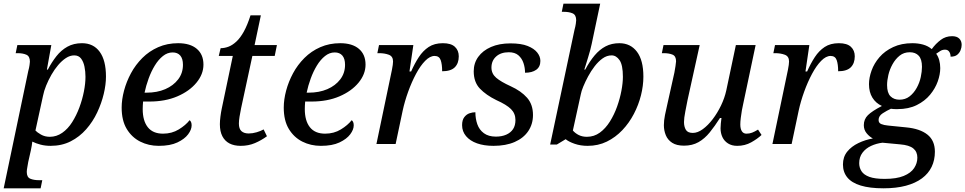

<svg xmlns="http://www.w3.org/2000/svg" viewBox="-31 -780 5229 1040"><path d="M122 -395Q127 -413 129 -427.5Q131 -442 131 -446Q131 -475 112 -483.5Q93 -492 64 -492H54L63 -536H247L223 -403H228Q249 -443 274.5 -475.5Q300 -508 334 -527Q368 -546 413 -546Q475 -546 509 -499.5Q543 -453 543 -365Q543 -322 531 -271.5Q519 -221 495.5 -171Q472 -121 436 -80Q400 -39 352 -14.5Q304 10 243 10Q214 10 189 3.5Q164 -3 144 -13Q143 -5 141 9Q139 23 136 35L122 97Q121 105 117.5 123Q114 141 114 151Q114 180 133 188Q152 196 180 196H198L189 240H-11ZM239 -39Q275 -39 306 -60.5Q337 -82 360 -118.5Q383 -155 399 -198Q415 -241 423.5 -284.5Q432 -328 432 -364Q432 -393 426.5 -419.5Q421 -446 408 -463Q395 -480 371 -480Q348 -480 326 -465.5Q304 -451 284 -427.5Q264 -404 247.5 -375Q231 -346 219 -316.5Q207 -287 202 -261L161 -73Q170 -63 191 -51Q212 -39 239 -39Z M829 10Q774 10 728.5 -13Q683 -36 655.5 -81.5Q628 -127 628 -197Q628 -241 641 -289.5Q654 -338 678.5 -383.5Q703 -429 740 -466Q777 -503 826 -524.5Q875 -546 934 -546Q999 -546 1035 -515.5Q1071 -485 1071 -430Q1071 -378 1033 -332Q995 -286 929.5 -258Q864 -230 779 -230H744Q743 -219 742.5 -208.5Q742 -198 742 -189Q742 -126 769.5 -91Q797 -56 852 -56Q900 -56 937.5 -79Q975 -102 996 -129Q1007 -121 1007 -101Q1007 -78 988 -52.5Q969 -27 930 -8.5Q891 10 829 10ZM762 -278Q820 -278 864 -297Q908 -316 934 -350Q960 -384 960 -429Q960 -462 945.5 -479Q931 -496 904 -496Q876 -496 851.5 -476.5Q827 -457 807.5 -425Q788 -393 774 -354.5Q760 -316 752 -278Z M1273 10Q1237 10 1212 -3Q1187 -16 1173.5 -42Q1160 -68 1160 -107Q1160 -125 1163 -148.5Q1166 -172 1170 -191L1230 -477H1154L1164 -519Q1185 -519 1206.5 -527Q1228 -535 1249.5 -555Q1271 -575 1290 -609.5Q1309 -644 1326 -697H1382L1348 -536H1469L1457 -477H1336L1275 -194Q1270 -170 1266.5 -148Q1263 -126 1263 -111Q1263 -82 1277 -69.5Q1291 -57 1316 -57Q1337 -57 1359 -63.5Q1381 -70 1397 -79L1415 -42Q1385 -20 1350 -5Q1315 10 1273 10Z M1707 10Q1652 10 1606.5 -13Q1561 -36 1533.5 -81.5Q1506 -127 1506 -197Q1506 -241 1519 -289.5Q1532 -338 1556.5 -383.5Q1581 -429 1618 -466Q1655 -503 1704 -524.5Q1753 -546 1812 -546Q1877 -546 1913 -515.5Q1949 -485 1949 -430Q1949 -378 1911 -332Q1873 -286 1807.5 -258Q1742 -230 1657 -230H1622Q1621 -219 1620.5 -208.5Q1620 -198 1620 -189Q1620 -126 1647.5 -91Q1675 -56 1730 -56Q1778 -56 1815.5 -79Q1853 -102 1874 -129Q1885 -121 1885 -101Q1885 -78 1866 -52.5Q1847 -27 1808 -8.5Q1769 10 1707 10ZM1640 -278Q1698 -278 1742 -297Q1786 -316 1812 -350Q1838 -384 1838 -429Q1838 -462 1823.5 -479Q1809 -496 1782 -496Q1754 -496 1729.5 -476.5Q1705 -457 1685.5 -425Q1666 -393 1652 -354.5Q1638 -316 1630 -278Z M2092 -402Q2095 -415 2096.5 -428.5Q2098 -442 2098 -447Q2098 -475 2075 -483.5Q2052 -492 2023 -492H2013L2022 -536H2208L2187 -393H2196Q2215 -436 2237.5 -470.5Q2260 -505 2291 -525.5Q2322 -546 2368 -546Q2412 -546 2433 -526.5Q2454 -507 2454 -475Q2454 -437 2432.5 -415.5Q2411 -394 2364 -394Q2364 -432 2356 -454.5Q2348 -477 2323 -477Q2298 -477 2272 -450.5Q2246 -424 2222.5 -380Q2199 -336 2180 -283.5Q2161 -231 2150 -180L2112 0H2008Z M2642 10Q2591 10 2553 -3.5Q2515 -17 2493.5 -42.5Q2472 -68 2472 -102Q2472 -130 2484 -145.5Q2496 -161 2512.5 -166.5Q2529 -172 2544 -172Q2544 -137 2554.5 -107Q2565 -77 2590 -58.5Q2615 -40 2655 -40Q2687 -40 2711 -50.5Q2735 -61 2748 -80.5Q2761 -100 2761 -130Q2761 -165 2737 -189Q2713 -213 2657 -238Q2602 -265 2568.5 -300Q2535 -335 2535 -394Q2535 -438 2559.5 -472Q2584 -506 2628.5 -525.5Q2673 -545 2734 -545Q2792 -545 2827 -531Q2862 -517 2879 -495.5Q2896 -474 2896 -450Q2896 -418 2873.5 -402Q2851 -386 2813 -386Q2813 -413 2804.5 -438.5Q2796 -464 2777 -480.5Q2758 -497 2725 -497Q2682 -497 2656.5 -474Q2631 -451 2631 -414Q2631 -381 2656.5 -359Q2682 -337 2735 -313Q2792 -287 2824 -250.5Q2856 -214 2856 -157Q2856 -108 2830.5 -70Q2805 -32 2757 -11Q2709 10 2642 10Z M3152 10Q3114 10 3082 -1Q3050 -12 3033 -26L2985 3H2949L3081 -619Q3086 -637 3088 -651.5Q3090 -666 3090 -670Q3090 -699 3071 -707.5Q3052 -716 3023 -716H3012L3021 -760H3220L3174 -542Q3171 -528 3166 -508.5Q3161 -489 3154.5 -469Q3148 -449 3143 -431.5Q3138 -414 3134 -403H3139Q3163 -448 3190 -480Q3217 -512 3249.5 -529Q3282 -546 3324 -546Q3384 -546 3419 -500Q3454 -454 3454 -365Q3454 -316 3441 -264Q3428 -212 3402.5 -163Q3377 -114 3340 -75Q3303 -36 3256 -13Q3209 10 3152 10ZM3148 -39Q3187 -39 3218 -61.5Q3249 -84 3272.5 -121.5Q3296 -159 3311.5 -202.5Q3327 -246 3335 -288.5Q3343 -331 3343 -364Q3343 -428 3325 -454Q3307 -480 3282 -480Q3256 -480 3233 -463.5Q3210 -447 3190 -421Q3170 -395 3154.5 -366Q3139 -337 3128.5 -311.5Q3118 -286 3115 -269L3072 -73Q3085 -58 3104 -48.5Q3123 -39 3148 -39Z M3962 10Q3933 10 3912.5 -3Q3892 -16 3882 -37.5Q3872 -59 3872 -85Q3872 -96 3873.5 -111.5Q3875 -127 3877 -141H3869Q3841 -97 3813.5 -63Q3786 -29 3752.5 -10Q3719 9 3674 9Q3634 9 3610 -6.5Q3586 -22 3575.5 -47.5Q3565 -73 3565 -102Q3565 -127 3571 -157Q3577 -187 3583 -212L3622 -387Q3625 -402 3628 -422.5Q3631 -443 3631 -448Q3631 -476 3612 -484Q3593 -492 3564 -492H3554L3563 -536H3759L3693 -237Q3688 -211 3681 -175.5Q3674 -140 3674 -119Q3674 -94 3684 -77Q3694 -60 3722 -60Q3748 -60 3776 -80.5Q3804 -101 3829.5 -134.5Q3855 -168 3874.5 -208.5Q3894 -249 3903 -290L3955 -536H4062L3994 -214Q3991 -202 3987.5 -182Q3984 -162 3981.5 -141Q3979 -120 3979 -106Q3979 -82 3987.5 -69Q3996 -56 4012 -56Q4029 -56 4043 -61.5Q4057 -67 4075 -78L4094 -49Q4072 -28 4038 -9Q4004 10 3962 10Z M4237 -402Q4240 -415 4241.5 -428.5Q4243 -442 4243 -447Q4243 -475 4220 -483.5Q4197 -492 4168 -492H4158L4167 -536H4353L4332 -393H4341Q4360 -436 4382.5 -470.5Q4405 -505 4436 -525.5Q4467 -546 4513 -546Q4557 -546 4578 -526.5Q4599 -507 4599 -475Q4599 -437 4577.5 -415.5Q4556 -394 4509 -394Q4509 -432 4501 -454.5Q4493 -477 4468 -477Q4443 -477 4417 -450.5Q4391 -424 4367.5 -380Q4344 -336 4325 -283.5Q4306 -231 4295 -180L4257 0H4153Z M4754 240Q4680 240 4631 225Q4582 210 4558.5 181Q4535 152 4535 111Q4535 70 4558 41.5Q4581 13 4618.5 -5Q4656 -23 4697 -30Q4678 -40 4663 -58.5Q4648 -77 4648 -102Q4648 -134 4670 -156Q4692 -178 4746 -206Q4713 -221 4694.5 -251Q4676 -281 4676 -324Q4676 -359 4690 -398Q4704 -437 4733 -470.5Q4762 -504 4807 -525Q4852 -546 4911 -546Q4942 -546 4969 -538.5Q4996 -531 5016 -514Q5037 -543 5064 -563.5Q5091 -584 5126 -584Q5152 -584 5165 -571Q5178 -558 5178 -537Q5178 -523 5172 -508Q5166 -493 5153.5 -483Q5141 -473 5118 -473Q5118 -489 5110.5 -500Q5103 -511 5088 -511Q5074 -511 5062.5 -504Q5051 -497 5040 -489Q5051 -474 5056.5 -454Q5062 -434 5062 -411Q5062 -377 5048.5 -339Q5035 -301 5007 -267Q4979 -233 4935 -211Q4891 -189 4831 -189Q4826 -189 4819.5 -189Q4813 -189 4807 -189.5Q4801 -190 4795 -191Q4773 -181 4750.5 -166.5Q4728 -152 4728 -130Q4728 -114 4742.5 -108Q4757 -102 4779 -100L4878 -90Q4952 -83 4992.5 -51Q5033 -19 5033 42Q5033 87 5015.5 123.5Q4998 160 4963 186Q4928 212 4876 226Q4824 240 4754 240ZM4761 189Q4825 189 4864 173Q4903 157 4920.5 130.5Q4938 104 4938 74Q4938 42 4916 24Q4894 6 4845 2L4749 -7Q4716 -3 4687 10.5Q4658 24 4640.5 47.5Q4623 71 4623 104Q4623 128 4635.5 147.5Q4648 167 4678 178Q4708 189 4761 189ZM4841 -240Q4873 -240 4896 -258Q4919 -276 4934.5 -304Q4950 -332 4956.5 -362.5Q4963 -393 4963 -418Q4963 -459 4945.5 -478Q4928 -497 4897 -497Q4865 -497 4842 -478.5Q4819 -460 4803.5 -432Q4788 -404 4781 -374Q4774 -344 4774 -319Q4774 -277 4792.5 -258.5Q4811 -240 4841 -240Z"/></svg>

Font: ET Text
Style: Italic
Weight: 470
Italic angle: -12°
Designer: Monotype Design Team
Foundry: Monotype Imaging Inc.
Version: Version 2.009